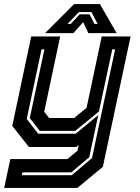

<svg xmlns="http://www.w3.org/2000/svg" viewBox="-40 -718 685 938"><path d="M101 0 20 -103 112.5 -540H254L176 -172L200 -141.5H322.5L383 -191.5L457 -540H598L462.5 97L338 200H-19.5L10.5 59H289.5L338.5 18.5L344.5 -10L332.5 0ZM66.5 138H310.5L409.5 54L522.5 -477H508.5L443.5 -173.5L327.5 -78.5H154.5L105.5 -141L177 -477H163L90.5 -137L146.5 -64.5H329.5L440 -155.5L396 50L308.5 124H69.5ZM322 -698H448L530 -556H391.5L366.5 -610L318.5 -556H180ZM345 -659 290 -601H305.5L349.5 -648H397.5L421.5 -601H437L407 -659Z"/></svg>

Font: Tourney
Style: Bold Italic
Weight: 700
Italic angle: -12°
Version: Version 1.015